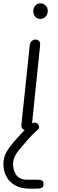

<svg xmlns="http://www.w3.org/2000/svg" viewBox="-38 -777 347 1146"><path d="M119 0Q105 0 96.5 -8.2Q88 -16.5 90 -35L139.5 -506.5Q141.5 -524 152 -532.5Q162.5 -541 175 -541Q187.5 -541 195.5 -532Q203.5 -523 201 -502.5L153 -36.5Q151 -18 140.8 -9Q130.5 0 119 0ZM202.5 -664Q184 -664 172.2 -677.5Q160.5 -691 160.5 -711Q160.5 -729 172 -743Q183.5 -757 202.5 -757Q221 -757 234 -744.2Q247 -731.5 247 -711Q247 -691.5 234.2 -677.8Q221.5 -664 202.5 -664ZM140 349Q85 349 50 328Q15 307 -1.2 274Q-17.5 241 -17.5 205Q-17.5 160.5 1.8 128.5Q21 96.5 43 71.5Q54 58.5 73 37.8Q92 17 111.8 -3.5Q131.5 -24 144 -34.5Q155.5 -43 159.8 -44Q164 -45 170.5 -45Q180.5 -45 187.5 -37.5Q194.5 -30 195.5 -20.5Q196.5 -11 188.5 -4Q161 19 129.5 55Q98 91 74.5 119Q63.5 132 51.8 154Q40 176 40 204Q40 241.5 59.8 268.5Q79.5 295.5 125 295.5H183Q200.5 295.5 211.2 299.5Q222 303.5 222 321Q222 339.5 210.5 344.2Q199 349 183 349Z"/></svg>

Font: Edu NSW ACT Hand Pre
Style: Regular
Weight: 400
Designer: Tina and Corey Anderson, Eben Sorkin, Mirko Velimirovic
Foundry: Sorkin Type Co.
Version: Version 2.000